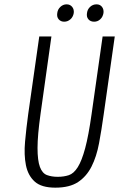

<svg xmlns="http://www.w3.org/2000/svg" viewBox="-20 -855 549 885"><path d="M161 -687 110 -329Q101 -263 95.5 -202Q90 -141 99.5 -93.5Q109 -46 140 -18Q171 10 235 10Q301 10 340 -16Q379 -42 402 -87.5Q425 -133 436.5 -194.5Q448 -256 458 -328L509 -687H453L402 -328Q388 -229 372.5 -171.5Q357 -114 338.5 -84.5Q320 -55 297 -47.5Q274 -40 246 -40Q218 -40 196.5 -48Q175 -56 164 -85.5Q153 -115 153 -173Q153 -231 167 -331L217 -687ZM276 -755Q292 -755 304.5 -766Q317 -777 320 -795Q322 -812 312.5 -823.5Q303 -835 287 -835Q271 -835 258.5 -823.5Q246 -812 244 -795Q241 -777 250.5 -766Q260 -755 276 -755ZM414 -755Q430 -755 442 -766Q454 -777 457 -795Q459 -812 450 -823.5Q441 -835 425 -835Q408 -835 395.5 -823.5Q383 -812 381 -795Q378 -777 387.5 -766Q397 -755 414 -755Z"/></svg>

Font: Secuela Light
Style: Italic
Weight: 300
Italic angle: -8°
Designer: Fernando Haro
Foundry: deFharo
Version: Version 1.708